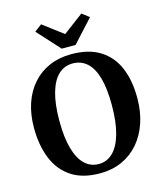

<svg xmlns="http://www.w3.org/2000/svg" viewBox="-140 -1082 1011 1195"><g transform="rotate(-15 365.0 -484.5)"><path d="M359.5 11Q245.5 12 172.5 -36Q99.5 -84 64.8 -170Q30 -256 30 -368.5Q30 -456 54.2 -526.8Q78.5 -597.5 124 -648Q169.5 -698.5 232.2 -725.2Q295 -752 372 -752Q485 -752 557.5 -706.2Q630 -660.5 664.8 -577.8Q699.5 -495 699.5 -382.5Q699.5 -295 675.2 -223Q651 -151 606 -98.8Q561 -46.5 498.5 -18Q436 10.5 359.5 11ZM363.5 -47Q416 -47 454.5 -85Q493 -123 514 -197.5Q535 -272 535 -382Q535 -488 515.2 -557Q495.5 -626 457.5 -660Q419.5 -694 365.5 -694Q312.5 -694 274.2 -658.5Q236 -623 215 -550.8Q194 -478.5 194 -369Q194 -263.5 214 -191.8Q234 -120 271.8 -83.5Q309.5 -47 363.5 -47ZM324.5 -800.5 193 -945 239.5 -980 369 -882.5 499 -980 545.5 -944.5 414 -800.5Z"/></g></svg>

Font: Merriweather 28pt
Style: Bold
Weight: 700
Version: Version 2.100